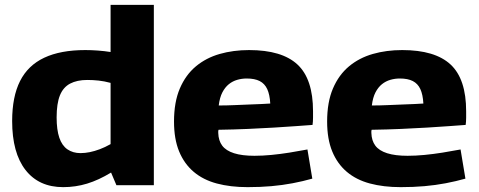

<svg xmlns="http://www.w3.org/2000/svg" viewBox="-20 -760 1971 790"><path d="M459 2 437 -50Q386 -19 338.5 -4.5Q291 10 240 10Q140 10 85 -60.5Q30 -131 30 -262Q30 -362 62.5 -426.5Q95 -491 162 -522.5Q229 -554 331 -554Q356 -554 383 -552Q410 -550 435 -546V-740H613V2ZM435 -167V-419Q409 -426 385.5 -428.5Q362 -431 339 -431Q297 -431 268.5 -416Q240 -401 226.5 -367.5Q213 -334 213 -277Q213 -226 224 -193.5Q235 -161 257.5 -145.5Q280 -130 311 -130Q330 -130 349.5 -134Q369 -138 390.5 -146Q412 -154 435 -167Z M999 10Q928 10 872 -5Q816 -20 777 -53Q738 -86 717 -137Q696 -188 696 -260Q696 -340 720 -396Q744 -452 786 -487Q828 -522 884 -538Q940 -554 1005 -554Q1140 -554 1204 -494.5Q1268 -435 1268 -302Q1268 -292 1268 -276Q1268 -260 1266 -246Q1238 -244 1197.5 -241Q1157 -238 1107 -235Q1057 -232 999.5 -229.5Q942 -227 879 -226Q878 -223 878 -220Q878 -217 878 -213Q879 -181 894.5 -160.5Q910 -140 943 -129.5Q976 -119 1027 -119Q1060 -119 1096.5 -122.5Q1133 -126 1170.5 -132Q1208 -138 1245 -145L1265 -25Q1226 -14 1184 -6Q1142 2 1096.5 6Q1051 10 999 10ZM880 -326Q913 -326 945 -327.5Q977 -329 1005.5 -330Q1034 -331 1056 -332Q1078 -333 1092 -334Q1090 -371 1079.5 -393.5Q1069 -416 1048.5 -426.5Q1028 -437 995 -437Q975 -437 956 -431.5Q937 -426 921.5 -413.5Q906 -401 895 -380Q884 -359 880 -326Z M1629 10Q1558 10 1502 -5Q1446 -20 1407 -53Q1368 -86 1347 -137Q1326 -188 1326 -260Q1326 -340 1350 -396Q1374 -452 1416 -487Q1458 -522 1514 -538Q1570 -554 1635 -554Q1770 -554 1834 -494.5Q1898 -435 1898 -302Q1898 -292 1898 -276Q1898 -260 1896 -246Q1868 -244 1827.5 -241Q1787 -238 1737 -235Q1687 -232 1629.5 -229.5Q1572 -227 1509 -226Q1508 -223 1508 -220Q1508 -217 1508 -213Q1509 -181 1524.5 -160.5Q1540 -140 1573 -129.5Q1606 -119 1657 -119Q1690 -119 1726.5 -122.5Q1763 -126 1800.5 -132Q1838 -138 1875 -145L1895 -25Q1856 -14 1814 -6Q1772 2 1726.5 6Q1681 10 1629 10ZM1510 -326Q1543 -326 1575 -327.5Q1607 -329 1635.5 -330Q1664 -331 1686 -332Q1708 -333 1722 -334Q1720 -371 1709.5 -393.5Q1699 -416 1678.5 -426.5Q1658 -437 1625 -437Q1605 -437 1586 -431.5Q1567 -426 1551.5 -413.5Q1536 -401 1525 -380Q1514 -359 1510 -326Z"/></svg>

Font: Georama SemiExpanded
Style: Bold
Weight: 700
Width: 6
Designer: Jean-Baptiste Levee
Foundry: Production Type
Version: Version 1.001